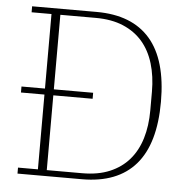

<svg xmlns="http://www.w3.org/2000/svg" viewBox="-51 -748 782 798"><g transform="rotate(5 340.0 -349.0)"><path d="M51 -25H134V-337H36V-362H134V-673H51V-698H320Q468 -698 543.5 -611Q619 -524 619 -349Q619 -174 543.5 -87Q468 0 320 0H51ZM171 -25H319Q385 -25 433.5 -45.5Q482 -66 514 -103Q546 -140 562 -192.5Q578 -245 578 -310V-388Q578 -452 562 -505Q546 -558 514 -595Q482 -632 433.5 -652.5Q385 -673 319 -673H171V-362H335V-337H171Z"/></g></svg>

Font: IBM Plex Serif ExtraLight
Style: Regular
Weight: 200
Designer: Mike Abbink, Paul van der Laan, Pieter van Rosmalen
Foundry: Bold Monday
Version: Version 2.5